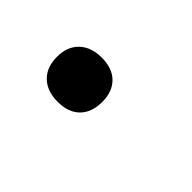

<svg xmlns="http://www.w3.org/2000/svg" viewBox="-29 -159 255 255"><g transform="rotate(45 98.5 -31.5)"><path d="M25 -32Q25 -51 36.5 -62Q48 -73 68 -73Q88 -73 99 -62Q110 -51 110 -32Q110 -12 99 -1Q88 10 68 10Q48 10 36.5 -1Q25 -12 25 -32Z"/></g></svg>

Font: Cormorant Infant
Style: Italic
Weight: 400
Italic angle: -10°
Designer: Christian Thalmann (Catharsis Fonts)
Foundry: Catharsis Fonts
Version: Version 4.000